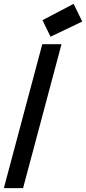

<svg xmlns="http://www.w3.org/2000/svg" viewBox="-87 -979 448 999"><path d="M134 -874 296 -959 341 -867 176 -788ZM233 -749 33 0H-67L133 -749Z"/></svg>

Font: Air America
Style: Regular
Weight: 400
Designer: William G. Sherman
Foundry: Aaron Bell – Saja Typeworks
Version: Version 1.100;PS 001.100;hotconv 1.0.88;makeotf.lib2.5.64775